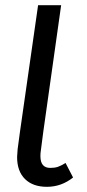

<svg xmlns="http://www.w3.org/2000/svg" viewBox="-20 -709 336 741"><path d="M262 -24Q217 12 161 12Q107 12 76.5 -18Q46 -48 46 -103Q46 -111 48 -133L57 -200L127 -689H216L147 -200L137 -123Q136 -117 136 -106Q136 -61 174 -61Q191 -61 203 -65Q215 -69 233 -80Z"/></svg>

Font: Fira Sans Extra Condensed
Style: Italic
Weight: 400
Width: 3
Italic angle: -8°
Designer: Carrois Corporate & Edenspiekermann AG
Foundry: Carrois Corporate GbR & Edenspiekermann AG
Version: Version 4.203